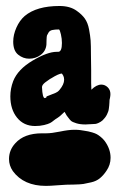

<svg xmlns="http://www.w3.org/2000/svg" viewBox="-20 -730 395 635"><path d="M132.8 -289.1Q150.4 -289.1 178.7 -294.9Q207 -300.8 225.6 -300.8Q238.3 -300.8 245.1 -299.8Q246.1 -299.8 257.3 -297.9Q268.6 -295.9 272 -295.4Q275.4 -294.9 285.2 -292Q294.9 -289.1 300.3 -286.1Q305.7 -283.2 313 -277.3Q320.3 -271.5 326.2 -263.7Q345.7 -237.3 345.7 -208Q345.7 -184.6 332 -165Q322.3 -150.4 310.5 -140.6Q298.8 -130.9 281.7 -127Q264.6 -123 255.9 -121.6Q247.1 -120.1 224.6 -119.6Q202.1 -119.1 199.2 -119.1Q194.3 -119.1 169.9 -117.2Q145.5 -115.2 131.8 -115.2Q58.6 -115.2 22.5 -164.1Q9.8 -182.6 9.8 -204.1Q9.8 -233.4 30.3 -255.9Q59.6 -289.1 119.1 -289.1ZM167.2 -558.6H172.4Q184.8 -558.6 184.8 -587.9Q184.8 -601.8 181.5 -616.1Q178.2 -630.4 175.3 -632.6Q161.4 -632.6 153 -630.7Q144.5 -628.9 140.5 -622.3Q136.5 -615.7 135.4 -612.8Q134.3 -609.9 133.9 -597.4Q133.5 -585 133.5 -582Q131.3 -560.8 114.5 -548.3Q97.7 -535.9 76.4 -535.9Q56.6 -535.9 40.2 -549.1Q23.7 -562.3 23.7 -592.3Q23.7 -615 34.3 -638.8Q44.9 -662.6 61.8 -677.2Q101.3 -710.2 176.8 -710.2Q211.9 -710.2 233.9 -694.1Q250.7 -682.4 260.6 -668.5Q270.5 -654.5 274.5 -632.9Q278.6 -611.3 279.7 -596.3Q280.8 -581.3 280.8 -548.3Q280.8 -515.4 281.5 -497.8V-455.3Q281.5 -441.4 282.2 -433.3Q299.1 -450.2 315.2 -450.2Q326.9 -450.2 336.1 -441.4Q345.2 -432.6 345.2 -418.7Q345.2 -413.6 343.8 -406.2L342.3 -399.7Q342.3 -397.5 341.9 -390.9Q341.6 -384.3 341.2 -381Q340.8 -377.7 340.1 -371.5Q339.4 -365.2 337.9 -361.2Q336.4 -357.2 333.9 -351.7Q331.3 -346.2 327.6 -341.4Q324 -336.7 319.6 -332.3Q313.7 -327.1 306.8 -323.9Q299.8 -320.6 295.8 -320.2Q291.7 -319.8 284.1 -319.5Q276.4 -319.1 275.6 -319.1Q272.7 -319.1 268.3 -318.7Q263.9 -318.4 262.5 -318.4Q244.9 -318.4 232.1 -322.4Q219.2 -326.4 214.8 -330.4Q210.4 -334.5 205.7 -341.1Q200.9 -347.7 200.2 -348.4L193.6 -360.1Q192.9 -360.1 189.9 -356.8Q187 -353.5 179.7 -347.3Q172.4 -341.1 163.6 -335.9L157.7 -331.5Q151.9 -326.4 145.6 -323.1Q139.4 -319.8 125.9 -316.5Q112.3 -313.2 96.2 -313.2Q58.8 -313.2 36.5 -340.7Q14.2 -368.2 14.2 -411.4Q14.2 -437 23.7 -461.9Q39.1 -500.7 88.1 -529.7Q137.2 -558.6 167.2 -558.6ZM176.8 -432.6Q192.1 -450.9 192.1 -466.3Q192.1 -470 191.4 -473.3Q190.7 -476.6 189.6 -478.8Q188.5 -481 187.4 -482.8Q186.3 -484.6 185.5 -485.4L184.8 -486.8Q174.6 -486.8 148.9 -470.7L146 -469.2Q143.1 -467 138.7 -464.1Q134.3 -461.2 129.5 -457.5Q124.8 -453.9 121.8 -449.8Q118.9 -445.8 118.9 -442.1V-441.4Q120.4 -405.5 128.4 -405.5Q129.2 -405.5 132.1 -407Q134.3 -408.4 133.5 -409.2Q132.8 -409.2 133.2 -409.9Q133.5 -410.6 135.7 -411.7Q137.9 -412.8 142.3 -414.3Q146.7 -415.8 154.4 -419.1Q162.1 -422.4 164.3 -423.1Q166.5 -423.8 170.2 -426.4Q173.8 -429 176.8 -432.6Z"/></svg>

Font: Essays1743
Style: Bold
Weight: 700
Designer: Based on the typeface in a 1743 English translation of the essays of Montaigne.  PostScript/TrueType font designed by Jo
Version: Version 002.100